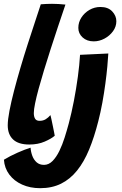

<svg xmlns="http://www.w3.org/2000/svg" viewBox="-24 -737 636 1005"><path d="M262.5 -26.5Q245 -11 209.8 4.2Q174.5 19.5 129.5 19.5Q72.5 19.5 44.5 -7Q16.5 -33.5 16.5 -81Q16.5 -110 25.5 -157Q34.5 -204 49.5 -261.8Q64.5 -319.5 83 -382.2Q101.5 -445 121.2 -506.2Q141 -567.5 158.8 -621.2Q176.5 -675 189.5 -714.5Q222 -717 248.5 -717Q265.5 -717 282.2 -716Q299 -715 318.5 -713Q299 -655 279 -595.8Q259 -536.5 240.8 -479.2Q222.5 -422 206.5 -369.8Q190.5 -317.5 178.5 -273.5Q166.5 -229.5 159.8 -196.5Q153 -163.5 153 -145Q153 -126.5 159.8 -115.5Q166.5 -104.5 183 -104.5Q201.5 -104.5 215 -112.8Q228.5 -121 240 -134.5Q241.5 -129 245 -113.5Q248.5 -98 252.2 -79.2Q256 -60.5 259 -45.5Q262 -30.5 262.5 -26.5ZM490.5 -102.5Q469.5 -19.5 442.5 45.8Q415.5 111 379.2 156Q343 201 295.5 224.5Q248 248 186 248Q133.5 248 91.8 229.2Q50 210.5 24.8 176.8Q-0.5 143 -3.5 99Q28.5 79.5 68.2 62Q108 44.5 136 36Q137.5 58 145.2 78.8Q153 99.5 168 112.8Q183 126 206.5 126Q231 126 251 105.8Q271 85.5 286.8 53Q302.5 20.5 314.5 -17.5Q326.5 -55.5 336 -91Q350.5 -145.5 362.8 -209Q375 -272.5 383.5 -335.2Q392 -398 395 -450L543 -457Q541.5 -430 537.8 -388.8Q534 -347.5 527.5 -299Q521 -250.5 511.8 -199.8Q502.5 -149 490.5 -102.5ZM501.5 -700.5Q541.5 -700.5 563.2 -677.5Q585 -654.5 585 -626Q585 -597.5 567.5 -573.5Q550 -549.5 523 -535Q496 -520.5 466.5 -520.5Q431 -520.5 408.5 -541Q386 -561.5 386 -591Q386 -620.5 402 -645.2Q418 -670 444.2 -685.2Q470.5 -700.5 501.5 -700.5Z"/></svg>

Font: Grandstander Thin SemiBold
Style: Italic
Weight: 600
Italic angle: -15°
Version: Version 1.200